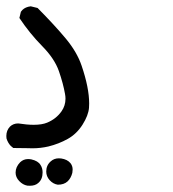

<svg xmlns="http://www.w3.org/2000/svg" viewBox="-36 -304 556 618"><path d="M14.2 251.5Q14.2 233.4 28.8 218.3Q39.6 208 54.2 208Q59.6 208 64.9 209Q86.4 213.9 94.2 226.6Q101.1 236.8 101.1 251Q101.1 273.4 86.9 285.2Q77.1 293.9 60.1 293.9Q55.2 293.9 51.8 293.5Q37.6 291 25.9 278.8Q14.2 266.6 14.2 251.5ZM112.8 248Q112.8 228 127.4 215.3Q138.2 205.6 153.3 205.6Q157.2 205.6 161.1 206.1Q180.7 209 190.9 221.2Q197.8 230 197.8 241.7Q197.8 246.6 196.8 252.4Q192.4 269.5 181.6 279.8Q169.9 290.5 150.4 290.5H149.9Q134.8 288.1 123.8 275.9Q112.8 263.7 112.8 248ZM68.8 173.3Q65.4 173.3 49.8 172.9Q34.2 172.4 8.8 172.4H6.8Q2 168.5 -1.5 165.5Q-10.7 155.8 -15.1 141.6Q-15.6 137.7 -15.6 133.8Q-15.6 115.7 -3.9 103.5Q6.8 93.3 22.5 93.3H22.9Q50.8 97.7 72.3 97.7Q99.1 97.7 115.7 90.8Q145 78.6 162.1 54.2Q174.8 36.1 174.8 13.7Q174.8 6.3 173.3 -1.5Q167.5 -34.7 153.6 -75Q139.6 -115.2 99.9 -155.5Q60.1 -195.8 26.4 -246.1L31.2 -266.1Q33.7 -269.5 36.1 -272Q45.9 -281.7 63 -283.7L85 -278.3Q140.6 -222.2 176.3 -179.2Q211.9 -136.2 226.6 -92.8Q251 -21.5 251 29.3Q251 36.6 250.5 43Q248.5 67.4 229.7 97.2Q210.9 127 182.1 143.1Q153.3 159.2 119.6 167.5Q94.2 173.3 68.8 173.3Z"/></svg>

Font: Bakudai
Style: Medium
Weight: 500
Version: Version 1.48